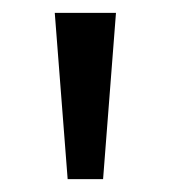

<svg xmlns="http://www.w3.org/2000/svg" viewBox="-20 -734 265 298"><path d="M160 -714 140 -456H85L65 -714Z"/></svg>

Font: Noto Sans Hebrew
Style: Regular
Weight: 400
Designer: Monotype Design Team
Foundry: Monotype Imaging Inc.
Version: Version 2.003